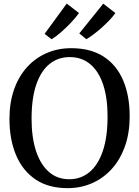

<svg xmlns="http://www.w3.org/2000/svg" viewBox="-20 -1014 758 1046"><path d="M353 11Q245.5 12 174.2 -36Q103 -84 67.2 -169.5Q31.5 -255 31.5 -366.5Q31.5 -455 56.5 -526.2Q81.5 -597.5 127 -647.8Q172.5 -698 234 -724.8Q295.5 -751.5 368 -751.5Q474 -751.5 544.8 -705.5Q615.5 -659.5 651 -576Q686.5 -492.5 686.5 -380Q686.5 -292 661.8 -220.2Q637 -148.5 592 -97.2Q547 -46 486 -18Q425 10 353 11ZM357.5 -37.5Q420 -37.5 467 -76Q514 -114.5 540 -190.8Q566 -267 566 -380Q566 -480 542.2 -552.2Q518.5 -624.5 472.2 -663.8Q426 -703 360 -703Q297 -703 250.5 -666Q204 -629 178 -554.5Q152 -480 152 -366.5Q152 -266 176 -192.2Q200 -118.5 245.8 -78Q291.5 -37.5 357.5 -37.5ZM450 -800.5 412 -832 542.5 -994 608.5 -943Q595.5 -924 575.8 -903.5Q556 -883 534 -863.2Q512 -843.5 490.2 -827.2Q468.5 -811 451 -800.5ZM260.5 -800.5 223 -829.5 343.5 -994.5 410.5 -943Q392.5 -918 366.2 -890.2Q340 -862.5 312.5 -838.5Q285 -814.5 261.5 -800.5Z"/></svg>

Font: Merriweather 36pt
Style: Regular
Weight: 400
Designer: Eben Sorkin
Foundry: Eben Sorkin
Version: Version 2.100